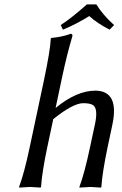

<svg xmlns="http://www.w3.org/2000/svg" viewBox="-20 -852 554 875"><path d="M418.9 -832Q449.7 -782.7 500 -737.8L479.5 -716.8Q423.3 -745.6 386.7 -778.8Q328.6 -742.2 266.6 -716.8L256.8 -737.8Q307.6 -771 376 -832ZM390.1 -180.2 412.6 -285.2Q428.2 -357.9 403.3 -373.5Q389.2 -381.8 358.4 -381.8Q312 -380.9 222.7 -309.1L195.3 -180.2Q171.4 -66.4 167 0L164.6 2.9Q162.6 2.9 117.2 0L67.4 2.9L66.9 0Q90.8 -64.5 115.2 -180.2L179.2 -481Q209.5 -624 211.4 -675.8L213.9 -679.2Q261.7 -683.1 303.2 -698.2Q311 -696.3 310.1 -688Q285.6 -606.4 263.2 -501L233.4 -359.9Q329.1 -439 415.5 -439Q524.4 -437 492.2 -284.2L470.2 -180.2Q446.3 -66.4 441.9 0L439.5 2.9Q437.5 2.9 392.1 0L342.3 2.9L341.8 0Q365.7 -64.5 390.1 -180.2Z"/></svg>

Font: Linux Biolinum Capitals O
Style: Italic Samll Caps
Weight: 400
Italic angle: -12°
Designer: Philipp H. Poll
Foundry: Philipp H. Poll
Version: Version 0.6.2